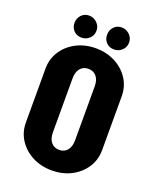

<svg xmlns="http://www.w3.org/2000/svg" viewBox="-165 -996 907 1108"><g transform="rotate(20 289.0 -442.0)"><path d="M357 -194V-527H523V-194ZM55 -194V-527H221V-194ZM523 -525H357Q357 -565 338.5 -587Q320 -609 288 -609V-735Q355 -735 408 -707.5Q461 -680 492 -632.5Q523 -585 523 -525ZM55 -525Q55 -585 86 -632.5Q117 -680 170 -707.5Q223 -735 290 -735V-609Q258 -609 239.5 -587Q221 -565 221 -525ZM523 -195Q523 -135 492 -87.5Q461 -40 408 -12.5Q355 15 288 15V-111Q320 -111 338.5 -133Q357 -155 357 -195ZM55 -195H221Q221 -155 239.5 -133Q258 -111 290 -111V15Q223 15 170 -12.5Q117 -40 86 -87.5Q55 -135 55 -195ZM188 -764Q159 -764 140.5 -783Q122 -802 122 -831Q122 -859 140.5 -879Q159 -899 188 -899Q216 -899 236.5 -879Q257 -859 257 -831Q257 -802 236.5 -783Q216 -764 188 -764ZM388 -764Q359 -764 340.5 -783Q322 -802 322 -831Q322 -859 340.5 -879Q359 -899 388 -899Q416 -899 436.5 -879Q457 -859 457 -831Q457 -802 436.5 -783Q416 -764 388 -764Z"/></g></svg>

Font: Akshar Light
Style: Regular
Weight: 300
Designer: Tall Chai
Foundry: Tall Chai
Version: Version 1.100